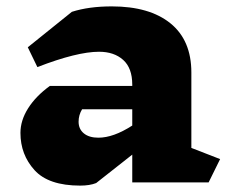

<svg xmlns="http://www.w3.org/2000/svg" viewBox="-20 -571 718 601"><path d="M633 0H394V-87L281 2Q261 10 231 10Q132 10 88 -38.5Q44 -87 44 -155Q44 -194 68 -232Q92 -270 136 -302H394V-306Q394 -358 365.5 -383.5Q337 -409 290 -409Q221 -409 97 -361L67 -423L205 -534Q258 -551 330 -551Q448 -551 513.5 -498Q579 -445 579 -344V-108L669 -73ZM394 -178V-229H237Q226 -211 226 -190Q226 -167 242.5 -153.5Q259 -140 288 -140Q335 -140 394 -178Z"/></svg>

Font: Inknut Antiqua ExtraBold
Style: Regular
Weight: 800
Designer: Claus Eggers Sørensen
Foundry: Claus Eggers Sørensen
Version: Version 1.003; ttfautohint (v1.8.2) -l 8 -r 50 -G 200 -x 14 